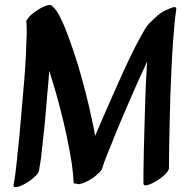

<svg xmlns="http://www.w3.org/2000/svg" viewBox="-20 -764 783 783"><path d="M651 -720C637 -712 624 -703 613 -692L588 -668C576 -655 567 -639 559 -624C547 -603 536 -582 525 -560C495 -500 468 -439 441 -378C416 -322 392 -266 368 -210C365 -229 361 -247 357 -266C341 -344 321 -422 298 -499C287 -535 275 -571 262 -606C252 -634 241 -663 227 -690L225 -695C217 -711 206 -729 191 -741C190 -742 188 -743 186 -743C184 -743 183 -744 182 -744C181 -744 180 -743 179 -743C176 -743 172 -742 168 -741C155 -736 141 -729 129 -720C117 -712 105 -703 96 -692L90 -683C88 -681 87 -679 87 -676C87 -674 87 -673 88 -671C89 -657 89 -641 89 -627L86 -547C83 -476 76 -405 70 -334C64 -263 58 -193 50 -123V-119C46 -82 42 -45 35 -8C35 -2 39 -1 43 -1H48C60 -3 72 -9 83 -15C97 -23 110 -32 121 -43C128 -49 137 -58 139 -68L147 -117L156 -199C164 -267 169 -337 175 -405C175 -408 176 -410 176 -413L181 -475C197 -425 212 -374 225 -323C244 -250 260 -177 272 -102C272 -100 273 -97 273 -95C276 -71 279 -47 280 -22C280 -16 284 -15 289 -15H293C296 -13 299 -13 301 -13C303 -13 305 -13 307 -14C319 -16 331 -22 342 -28C356 -36 369 -45 380 -56C387 -62 396 -71 398 -81C401 -92 405 -102 409 -113C417 -134 425 -155 434 -175L450 -216C476 -279 503 -341 530 -403C547 -440 563 -477 580 -513C579 -501 578 -489 578 -477C573 -399 571 -320 569 -241C567 -181 566 -120 565 -59V-16C565 -10 569 -8 574 -8C586 -8 608 -20 613 -23C627 -31 640 -40 651 -51L660 -60C664 -65 667 -70 669 -76C669 -106 670 -137 670 -168C671 -239 673 -309 675 -380C678 -457 681 -534 687 -611C690 -650 693 -688 699 -727C699 -733 696 -735 692 -735C682 -735 665 -726 656 -722C654 -722 651 -720 651 -720Z"/></svg>

Font: Petaluma Script
Style: Regular
Weight: 400
Designer: Daniel Spreadbury
Foundry: Steinberg Media Technologies GmbH
Version: Version 1.10